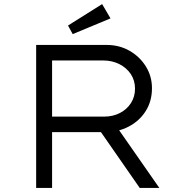

<svg xmlns="http://www.w3.org/2000/svg" viewBox="-20 -920 902 940"><path d="M157 0V-700H502Q564 -700 614 -671.5Q664 -643 694 -595Q724 -547 724 -488Q724 -425 693.5 -376.5Q663 -328 610.5 -300.5Q558 -273 493 -273H235V0ZM664 0 450 -308 528 -333 760 0ZM235 -349H489Q533 -349 567.5 -367Q602 -385 621.5 -416Q641 -447 641 -486Q641 -526 620.5 -557Q600 -588 564.5 -606Q529 -624 484 -624H235ZM336 -753 313 -795 480 -900 521 -830Z"/></svg>

Font: Lexend Mega Light
Style: Regular
Weight: 300
Version: Version 1.007